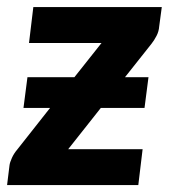

<svg xmlns="http://www.w3.org/2000/svg" viewBox="-34 -536 491 556"><path d="M427 -459.5Q426 -445 419.2 -432Q412.5 -419 404.5 -409L328 -312.5H396L384.5 -223.5H258L163.5 -104H379L366.5 0H-13.5L-6.5 -57Q-5.5 -65.5 0.5 -78.8Q6.5 -92 16 -103L111 -223.5H34L45.5 -312.5H181.5L260 -411.5H50L62.5 -515.5H434.5Z"/></svg>

Font: Lato Heavy
Style: Italic
Weight: 800
Italic angle: -7°
Designer: Lukasz Dziedzic
Foundry: tyPoland Lukasz Dziedzic
Version: Version 2.007; 2014-02-27